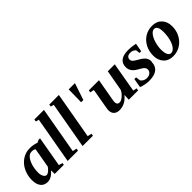

<svg xmlns="http://www.w3.org/2000/svg" viewBox="128 -1600 2520 2520"><g transform="rotate(-45 1388.0 -340.0)"><path d="M402 -44 455 -28 451 0H282L280 -67Q252 -32 215 -10Q179 11 142 11Q81 11 46 -33Q12 -76 12 -155Q12 -240 48 -314Q84 -387 147 -429Q210 -471 287 -471Q356 -471 410 -449L450 -467H476ZM140 -171 139 -173Q139 -125 156 -94Q172 -64 198 -64Q217 -64 242 -84Q265 -103 285 -132L333 -407Q311 -423 272 -422Q236 -422 206 -388Q176 -353 158 -294Q140 -234 140 -171Z M661 -44 719 -32 714 0H522L637 -650L593 -662L598 -694H776Z M938 -44 996 -32 991 0H799L914 -650L870 -662L875 -694H1053Z M1196 -655H1312L1233 -420H1192Z M1502 -105 1504 -107Q1504 -60 1548 -60Q1579 -60 1619 -95Q1659 -130 1675 -170L1727 -460H1856L1784 -45L1837 -33L1831 -1H1658L1662 -87Q1585 11 1476 11Q1427 11 1398 -16Q1370 -43 1370 -92Q1370 -101 1373 -124Q1376 -146 1424 -415L1368 -427L1374 -459H1562L1513 -182Q1502 -122 1502 -105Z M2225 -145 2221 -140Q2221 -66 2172 -26Q2123 14 2024 14Q1987 14 1943 5Q1899 -4 1879 -14L1901 -141H1933L1941 -77Q1973 -33 2028 -33Q2068 -33 2092 -54Q2116 -75 2116 -107Q2116 -127 2103 -143Q2090 -159 2063 -174L2031 -193Q1976 -223 1954 -256Q1931 -290 1931 -330Q1931 -469 2115 -469Q2173 -469 2244 -454L2223 -336H2191L2185 -390Q2175 -404 2155 -414Q2136 -424 2110 -424Q2072 -424 2055 -408Q2037 -392 2037 -365Q2037 -346 2052 -329Q2066 -314 2115 -286Q2160 -261 2182 -241Q2204 -221 2214 -199Q2225 -175 2225 -145Z M2421 -156 2422 -157Q2422 -109 2437.5 -74.5Q2453 -40 2486 -40Q2517 -40 2547 -76Q2577 -112 2593.5 -174.5Q2610 -237 2610 -306Q2610 -424 2549 -424Q2518 -424 2488 -387Q2458 -350 2439.5 -286Q2421 -222 2421 -156ZM2560 -472Q2644 -472 2693.5 -419Q2743 -366 2743 -280Q2743 -197 2707 -131.5Q2671 -66 2613 -30Q2552 9 2475 9Q2391 9 2342 -44Q2293 -97 2293 -184Q2293 -267 2328.5 -332.5Q2364 -398 2422 -434Q2484 -472 2560 -472Z"/></g></svg>

Font: Libra Serif Modern
Style: Bold Italic
Weight: 700
Italic angle: -12°
Designer: Stefan Peev, Context Ltd
Foundry: Stefan Peev, Context Ltd
Version: Version 1.000